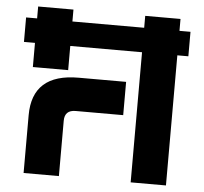

<svg xmlns="http://www.w3.org/2000/svg" viewBox="-52 -792 901 847"><g transform="rotate(5 398.0 -368.5)"><path d="M713.4 0H557.1V-576.2H239.3V-469.2H83V-576.2H34.2V-684.6H83V-737.3H239.3V-684.6H557.1V-737.3H713.4V-684.6H762.2V-576.2H713.4ZM83 0V-255.9Q83 -439.9 288.1 -439.9H498.5V-292.5H288.1Q239.3 -292.5 239.3 -245.1V0Z"/></g></svg>

Font: Newest Shape
Style: Bold
Weight: 700
Designer: Wojciech Kalinowski "wmk69" (wmk69@o2.pl)
Foundry: Wojciech Kalinowski "wmk69" (wmk69@o2.pl)
Version: Version 1.0.0; 2022-02-24